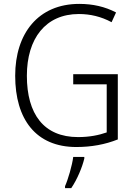

<svg xmlns="http://www.w3.org/2000/svg" viewBox="-20 -838 694 986"><path d="M356 -457V-405H528V-158C488 -144 440 -134 381 -134C205 -134 118 -252 118 -449C118 -640 214 -766 385 -766C443 -766 499 -753 553 -724L576 -774C519 -804 456 -818 387 -818C176 -818 58 -666 58 -449C58 -226 164 -83 372 -83C449 -83 520 -96 585 -122V-457ZM413 -24V-32H356C351 10 329 85 314 118V128H346C376 84 402 22 413 -24Z"/></svg>

Font: Noto Sans Kannada UI SemiCondensed Light
Style: Regular
Weight: 300
Width: 4
Designer: Jelle Bosma - Monotype Design Team
Foundry: Monotype Imaging Inc.
Version: Version 2.005